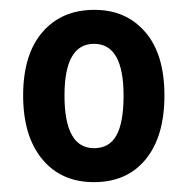

<svg xmlns="http://www.w3.org/2000/svg" viewBox="-20 -742 382 390"><path d="M314 -548Q314 -465 276 -418.5Q238 -372 171 -372Q104 -372 65.5 -419Q27 -466 27 -548Q27 -631 66 -676.5Q105 -722 172 -722Q236 -722 275 -677Q314 -632 314 -548ZM111 -548Q111 -441 171 -441Q202 -441 216.5 -467Q231 -493 231 -548Q231 -653 171 -653Q111 -653 111 -548Z"/></svg>

Font: Noto Sans Khmer UI Condensed SemiBold
Style: Regular
Weight: 600
Width: 3
Designer: Danh Hong and the Monotype Design Team
Foundry: Monotype Imaging Inc.
Version: Version 2.002; ttfautohint (v1.8.4.7-5d5b)